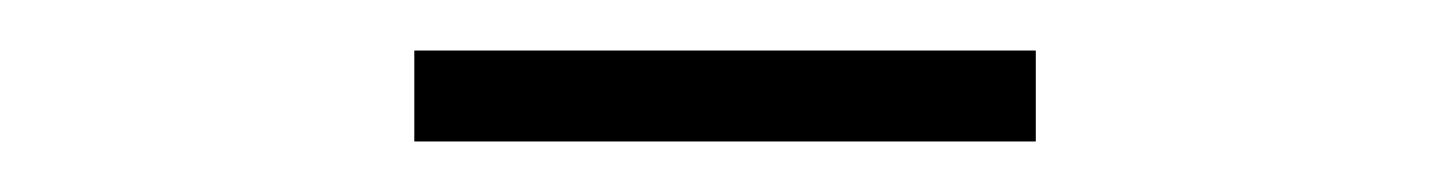

<svg xmlns="http://www.w3.org/2000/svg" viewBox="-20 -662 575 76"><path d="M144 -606V-642H390V-606Z"/></svg>

Font: hySource Sans Pro Light
Style: Regular
Weight: 300
Designer: Paul D. Hunt
Foundry: Adobe Systems Incorporated
Version: Version 2.021;PS 2.000;hotconv 1.0.86;makeotf.lib2.5.63406